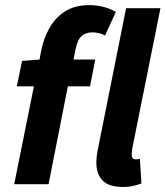

<svg xmlns="http://www.w3.org/2000/svg" viewBox="-20 -733 658 764"><path d="M36.5 0 114.9 -389.4H46.9L67.8 -490.5L137.4 -496.1L143.3 -528.8Q153.3 -579.9 176.7 -621.4Q200.2 -663 239.1 -687.8Q278 -712.6 334.8 -712.6Q363.8 -712.6 391.1 -705.7Q418.4 -698.8 441.1 -685.6L397.8 -591.5Q389.9 -597 375.6 -600.6Q361.3 -604.2 347.7 -604.2Q321.4 -604.2 304.8 -589.7Q288.2 -575.3 280 -533.7L272.5 -496.1H359.1L338.3 -389.4H250L173.2 0ZM472 11.1Q412.7 11.1 388 -14.9Q363.4 -40.8 363.4 -85.7Q363.4 -98.9 365.2 -113.2Q366.9 -127.4 370.9 -146.2L481.8 -700.4H618.5L506.1 -141.1Q505.1 -132.5 504.6 -127.8Q504.1 -123.1 504.1 -117.5Q504.1 -98.8 521.2 -98.8Q524.2 -98.8 527.5 -99.3Q530.7 -99.8 536.7 -100.8L542.7 -3.1Q528.1 2.4 510.2 6.8Q492.3 11.1 472 11.1Z"/></svg>

Font: Source Sans 3
Style: Italic
Weight: 200
Italic angle: -11°
Designer: Paul D. Hunt
Foundry: Adobe
Version: Version 3.046;hotconv 1.0.118;makeotfexe 2.5.65603